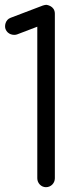

<svg xmlns="http://www.w3.org/2000/svg" viewBox="-20 -774 312 798"><path d="M172 -754C170 -754 160 -752 158 -751L24 -700C2 -692 -2 -666 3 -653C12 -630 37 -626 51 -631L135 -663V-33C135 -13 151 4 171 4C192 4 208 -13 208 -33V-717C208 -751 172 -754 172 -754Z"/></svg>

Font: LS
Style: Regular
Weight: 400
Designer: BSozoo
Foundry: BSozoo
Version: Version 001.000